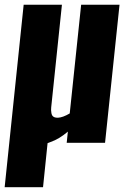

<svg xmlns="http://www.w3.org/2000/svg" viewBox="-21 -598 530 804"><path d="M-1.5 186 78.1 -578.1H238.3L193.4 -148.4Q192.9 -142.1 192.9 -136.7Q193.4 -123 197.3 -115.2Q203.1 -104.5 221.7 -105Q242.2 -106 271 -123L318.8 -578.1H479.5L418.9 0H258.3L263.2 -46.9Q226.6 -15.6 190.9 -3.4Q189.9 -2.9 178.2 1.5L159.2 186Z"/></svg>

Font: Oswald
Style: Bold
Weight: 700
Designer: Vernon Adams
Foundry: Vernon Adams
Version: 3.0; ttfautohint (v0.94.23-7a4d-dirty) -l 8 -r 50 -G 200 -x 